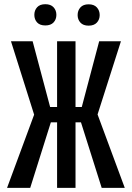

<svg xmlns="http://www.w3.org/2000/svg" viewBox="-20 -911 640 931"><path d="M372.6 -317.9H346.2V0H256.8V-317.9H226.6L126.5 0H14.2L145.5 -355L33.2 -710.9H138.2L223.1 -392.1H256.8V-710.9H346.2V-392.1H376.5L460.9 -710.9H566.4L453.1 -356L585 0H473.1ZM146.5 -838.9Q146.5 -860.8 159.9 -875.7Q173.3 -890.6 199.7 -890.6Q226.1 -890.6 239.7 -875.7Q253.4 -860.8 253.4 -838.9Q253.4 -816.9 239.7 -802.2Q226.1 -787.6 199.7 -787.6Q173.3 -787.6 159.9 -802.2Q146.5 -816.9 146.5 -838.9ZM356.4 -837.9Q356.4 -859.9 369.9 -875Q383.3 -890.1 409.7 -890.1Q436 -890.1 449.7 -875Q463.4 -859.9 463.4 -837.9Q463.4 -816.4 449.7 -801.5Q436 -786.6 409.7 -786.6Q383.3 -786.6 369.9 -801.5Q356.4 -816.4 356.4 -837.9Z"/></svg>

Font: Roboto Mono
Style: Regular
Weight: 400
Designer: Google
Version: Version 2.000985; 2015; ttfautohint (v1.3)